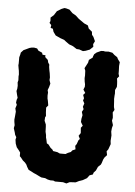

<svg xmlns="http://www.w3.org/2000/svg" viewBox="-60 -935 704 1004"><g transform="rotate(5 291.5 -433.5)"><path d="M327 23 309 18H297H267L258 14H242L228 11L214 5L194 3L183 -2L165 -11L153 -16L140 -23L124 -31L115 -46L110 -57L102 -67L90 -77L79 -91L72 -98V-117L65 -127L52 -143L45 -162L42 -182L45 -195L38 -207L35 -219L28 -241L31 -257L28 -274L27 -286L29 -305L31 -328L27 -345L33 -364L28 -375L30 -390L34 -401L30 -415L25 -436L28 -448L29 -464L27 -481L30 -493L29 -513L30 -523L28 -543L26 -553L23 -571L24 -580V-613L28 -627L30 -638L43 -652L52 -656L73 -666L84 -669L97 -670L113 -667L121 -656L141 -647L144 -637L160 -635L159 -626L174 -612L177 -599L184 -588V-577L187 -558L190 -544L193 -522L192 -508L198 -490L193 -471L187 -455L190 -442L189 -427L190 -411L193 -399L197 -375L187 -363L188 -338L190 -319L186 -312L185 -294L193 -275L194 -264L195 -237L199 -220L200 -207L203 -196L207 -177L216 -172L228 -156L241 -145L242 -140L266 -136L279 -130H309L321 -137L336 -143L343 -152L359 -159L356 -177L363 -187L370 -207L377 -215L369 -231L379 -246L377 -274L386 -285L375 -304L376 -321L380 -340L375 -357L383 -372L378 -384L384 -402L376 -417L380 -429L374 -446L384 -457L373 -474L379 -489V-502L376 -516L374 -534L375 -548L374 -573L369 -586L376 -599L385 -616L388 -631L407 -645L408 -651L413 -663L425 -673L447 -683L459 -684L469 -682L487 -683L507 -679L519 -668L534 -658L539 -648L550 -633L548 -613L549 -587V-572L553 -559L543 -547L545 -532L546 -517V-503L538 -486L539 -467L538 -458L537 -439L538 -429L539 -412L540 -397L544 -382L536 -368L538 -352L539 -340L536 -325L543 -302L539 -287L537 -268L540 -248L539 -233L538 -219L540 -202L536 -191L530 -174L522 -163L526 -143L514 -130L508 -119L502 -100L498 -91L484 -78L475 -58L464 -46L461 -36L444 -30L432 -14L411 -2L397 3L393 4L375 13L356 14L343 15ZM353 -674 333 -681 319 -682 299 -695 278 -703 260 -716 250 -724 230 -731 204 -743 191 -761 186 -777 174 -780 176 -795 166 -806 170 -816 169 -834 185 -848 199 -870 222 -884 237 -890 246 -889 264 -884 281 -867 300 -856 317 -840 347 -819 367 -810 373 -794 391 -779 393 -763 401 -753 411 -731 403 -715 405 -701 388 -685 367 -677Z"/></g></svg>

Font: Winky Rough
Style: Bold
Weight: 700
Designer: Simon Atzbach
Foundry: typofactur
Version: Version 1.206; ttfautohint (v1.8.4.7-5d5b)